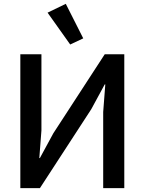

<svg xmlns="http://www.w3.org/2000/svg" viewBox="-20 -981 754 1001"><path d="M86 0V-698H196V-301L185 -157H188L258 -286L526 -698H628V0H518V-397L529 -541H526L456 -412L188 0ZM346 -749 228 -915 323 -961 414 -781Z"/></svg>

Font: IBM Plex Sans Medm
Style: Regular
Weight: 500
Designer: Mike Abbink, Paul van der Laan, Pieter van Rosmalen
Foundry: Bold Monday
Version: Version 3.005